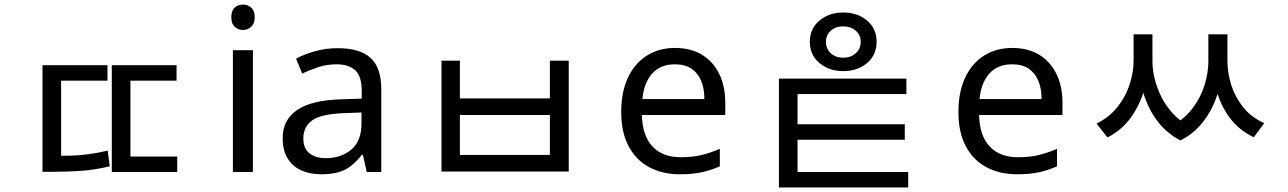

<svg xmlns="http://www.w3.org/2000/svg" viewBox="-20 -757 5667 845"><path d="M167 -470H453V-402H249V-38H167ZM472 -470H757V-402H554V-38H472ZM472 -68H760V0H472ZM167 -71H213Q254 -71 292.5 -72Q331 -73 371 -78.5Q411 -84 454 -94L463 -25Q396 -9 336 -5Q276 -1 213 -1H167Z M1093 -536V0H1005V-536ZM1050 -737Q1070 -737 1085.5 -723.5Q1101 -710 1101 -681Q1101 -653 1085.5 -639Q1070 -625 1050 -625Q1028 -625 1013 -639Q998 -653 998 -681Q998 -710 1013 -723.5Q1028 -737 1050 -737Z M1466 -545Q1564 -545 1611 -502Q1658 -459 1658 -365V0H1594L1577 -76H1573Q1550 -47 1525.5 -27.5Q1501 -8 1469.5 1Q1438 10 1393 10Q1345 10 1306.5 -7Q1268 -24 1246 -59.5Q1224 -95 1224 -149Q1224 -229 1287 -272.5Q1350 -316 1481 -320L1572 -323V-355Q1572 -422 1543 -448Q1514 -474 1461 -474Q1419 -474 1381 -461.5Q1343 -449 1310 -433L1283 -499Q1318 -518 1366 -531.5Q1414 -545 1466 -545ZM1492 -259Q1392 -255 1353.5 -227Q1315 -199 1315 -148Q1315 -103 1342.5 -82Q1370 -61 1413 -61Q1481 -61 1526 -98.5Q1571 -136 1571 -214V-262Z M1923 -490H2004V-324H2400V-490H2483V-2H1923ZM2004 -251V-75H2400V-251Z M2951 -546Q3020 -546 3069.5 -516Q3119 -486 3145.5 -431.5Q3172 -377 3172 -304V-251H2805Q2807 -160 2851.5 -112.5Q2896 -65 2976 -65Q3027 -65 3066.5 -74.5Q3106 -84 3148 -102V-25Q3107 -7 3067 1.5Q3027 10 2972 10Q2896 10 2837.5 -21Q2779 -52 2746.5 -113.5Q2714 -175 2714 -264Q2714 -352 2743.5 -415Q2773 -478 2826.5 -512Q2880 -546 2951 -546ZM2950 -474Q2887 -474 2850.5 -433.5Q2814 -393 2807 -321H3080Q3080 -367 3066 -401Q3052 -435 3023.5 -454.5Q2995 -474 2950 -474Z M3691 -702Q3754 -702 3796 -666.5Q3838 -631 3838 -573Q3838 -515 3796 -479.5Q3754 -444 3691 -444Q3629 -444 3586.5 -479.5Q3544 -515 3544 -573Q3544 -631 3586.5 -666.5Q3629 -702 3691 -702ZM3691 -641Q3658 -641 3636.5 -622Q3615 -603 3615 -573Q3615 -542 3636.5 -522.5Q3658 -503 3691 -503Q3724 -503 3746 -522.5Q3768 -542 3768 -573Q3768 -603 3746 -622Q3724 -641 3691 -641ZM3408 -411H3969V-343H3490V35H3408ZM3408 0H3977V68H3408ZM3427 -210H3962V-142H3427Z M4435 -546Q4504 -546 4553.5 -516Q4603 -486 4629.5 -431.5Q4656 -377 4656 -304V-251H4289Q4291 -160 4335.5 -112.5Q4380 -65 4460 -65Q4511 -65 4550.5 -74.5Q4590 -84 4632 -102V-25Q4591 -7 4551 1.5Q4511 10 4456 10Q4380 10 4321.5 -21Q4263 -52 4230.5 -113.5Q4198 -175 4198 -264Q4198 -352 4227.5 -415Q4257 -478 4310.5 -512Q4364 -546 4435 -546ZM4434 -474Q4371 -474 4334.5 -433.5Q4298 -393 4291 -321H4564Q4564 -367 4550 -401Q4536 -435 4507.5 -454.5Q4479 -474 4434 -474Z M4969 -606H5034V-489Q5034 -427 5015.5 -361.5Q4997 -296 4957.5 -240.5Q4918 -185 4854 -152L4806 -213Q4864 -242 4900 -288.5Q4936 -335 4952.5 -388.5Q4969 -442 4969 -489ZM4990 -606H5052V-486Q5052 -451 5061.5 -411.5Q5071 -372 5090 -333Q5109 -294 5139.5 -260Q5170 -226 5212 -203L5175 -139Q5125 -165 5090 -204.5Q5055 -244 5033 -292.5Q5011 -341 5000.5 -390.5Q4990 -440 4990 -486ZM5298 -606H5361V-486Q5361 -439 5350.5 -388.5Q5340 -338 5317.5 -290Q5295 -242 5259.5 -202.5Q5224 -163 5175 -139L5137 -203Q5193 -233 5229 -281Q5265 -329 5281.5 -383Q5298 -437 5298 -486ZM5317 -606H5382V-489Q5382 -437 5398.5 -384Q5415 -331 5450.5 -286Q5486 -241 5544 -215L5498 -153Q5433 -184 5393 -237.5Q5353 -291 5335 -356.5Q5317 -422 5317 -489Z"/></svg>

Font: lkorean15
Style: Book
Weight: 400
Designer: Jelle Bosma - Monotype Design Team
Foundry: Monotype Imaging Inc.
Version: Version 2.003